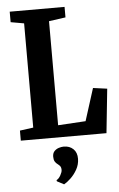

<svg xmlns="http://www.w3.org/2000/svg" viewBox="-65 -787 683 1102"><g transform="rotate(-5 276.5 -236.0)"><path d="M33 0V-58L110.5 -68.5V-669L34 -682.5V-743H350V-682.5L254 -669V-69.5L413 -79L472 -265L553 -254L526.5 0ZM351 132.5Q350.5 165.5 334.5 193.8Q318.5 222 297.2 242Q276 262 259.5 271H258L219 250.5L217.5 243.5Q230.5 237.5 241 218.8Q251.5 200 251.5 188Q251.5 172.5 245 165Q238.5 157.5 231 152Q222.5 146.5 216.2 136Q210 125.5 210 108Q210 87.5 221.2 76Q232.5 64.5 247.5 60Q262.5 55.5 273 55.5H276.5Q309 55.5 330.2 75.8Q351.5 96 351 132.5Z"/></g></svg>

Font: Merriweather 24pt SemiCondensed
Style: Bold
Weight: 700
Width: 4
Designer: Eben Sorkin
Foundry: Eben Sorkin
Version: Version 2.100